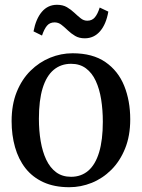

<svg xmlns="http://www.w3.org/2000/svg" viewBox="-20 -771 592 802"><path d="M28.5 -265Q28.5 -334 49.8 -386.8Q71 -439.5 107.5 -475.5Q144 -511.5 189.5 -530Q235 -548.5 283 -548.5Q367 -548.5 420.2 -511.8Q473.5 -475 498.8 -412.5Q524 -350 524 -272.5Q524 -203.5 502.5 -150.5Q481 -97.5 444.8 -61.5Q408.5 -25.5 363 -7.2Q317.5 11 269.5 11Q207 11 161.2 -10Q115.5 -31 86.2 -68.5Q57 -106 42.8 -156.2Q28.5 -206.5 28.5 -265ZM277 -32.5Q319 -32.5 348.8 -58Q378.5 -83.5 394 -134.8Q409.5 -186 409.5 -262.5Q409.5 -312 402.5 -355.8Q395.5 -399.5 380 -433Q364.5 -466.5 339 -485.5Q313.5 -504.5 277 -504.5Q234.5 -504.5 204.2 -479.2Q174 -454 158.2 -403Q142.5 -352 142.5 -275Q142.5 -225 150 -181Q157.5 -137 173.2 -103.8Q189 -70.5 214.5 -51.5Q240 -32.5 277 -32.5ZM120 -640Q130 -692.5 155 -721.8Q180 -751 218 -751Q242.5 -751 259.5 -741Q276.5 -731 290.2 -718Q304 -705 316.8 -694.8Q329.5 -684.5 344.5 -684.5Q364.5 -684.5 376.2 -698.5Q388 -712.5 396.5 -739.5L432.5 -722.5Q423.5 -670 398 -640.5Q372.5 -611 334 -611Q310.5 -611 293.8 -621Q277 -631 263.5 -644Q250 -657 237 -667.2Q224 -677.5 208 -677.5Q188 -677.5 176.2 -663.5Q164.5 -649.5 155.5 -622.5Z"/></svg>

Font: Merriweather 72pt
Style: Regular
Weight: 400
Version: Version 2.100